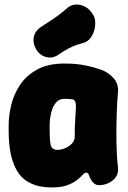

<svg xmlns="http://www.w3.org/2000/svg" viewBox="-20 -801 563 843"><path d="M208 22Q106 22 62 -40Q18 -102 18 -225V-250Q18 -293 29.5 -340.5Q41 -388 68.5 -429Q96 -470 143.5 -496Q191 -522 263 -522Q315 -522 354 -514Q393 -506 424 -495Q456 -483 478.5 -458Q501 -433 498 -398Q494 -349 492.5 -303.5Q491 -258 491 -216.5Q491 -175 492.5 -137Q494 -99 498 -66Q502 -31 475.5 -9.5Q449 12 414 12Q403 12 394 5Q385 -2 379 -13Q372 -26 369.5 -34.5Q367 -43 358 -43Q351 -43 342.5 -33Q334 -23 318 -10.5Q302 2 276 12Q250 22 208 22ZM233 -143Q249 -143 266.5 -150.5Q284 -158 296 -171Q308 -184 308 -200Q308 -225 308.5 -243Q309 -261 310.5 -279Q312 -297 313 -322Q316 -364 297 -365Q291 -366 281.5 -366.5Q272 -367 263 -367Q242 -367 229.5 -354.5Q217 -342 210 -323Q203 -304 200.5 -284.5Q198 -265 198 -250V-225Q198 -187 202.5 -165Q207 -143 233 -143ZM238 -562Q212 -543 183 -550.5Q154 -558 138 -586L137 -588Q123 -613 128.5 -639Q134 -665 159 -682Q188 -701 216 -719.5Q244 -738 271 -762Q287 -778 308 -780.5Q329 -783 349 -774Q369 -765 383 -745L387 -739Q400 -720 398 -692Q396 -664 382 -641Q368 -618 344 -612Q310 -603 284.5 -590Q259 -577 238 -562Z"/></svg>

Font: Winky Sans ExtraBold
Style: Regular
Weight: 800
Designer: Simon Atzbach
Foundry: typofactur
Version: Version 1.205